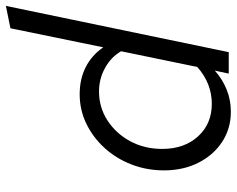

<svg xmlns="http://www.w3.org/2000/svg" viewBox="-94 -682 784 635"><g transform="rotate(-90 297.5 -365.0)"><path d="M245 7Q189 7 145 -22Q101 -51 76 -101Q51 -151 51 -214Q51 -271 70.5 -321.5Q90 -372 125 -410.5Q160 -449 205.5 -471Q251 -493 303 -493Q353 -493 392.5 -473Q432 -453 458 -415L521 -722L595 -737L442 0H371L381 -46Q353 -21 318.5 -7Q284 7 245 7ZM271 -56Q339 -56 393 -104L445 -356Q426 -389 390 -409Q354 -429 312 -429Q259 -429 216 -401Q173 -373 147.5 -326Q122 -279 122 -220Q122 -147 163.5 -101.5Q205 -56 271 -56Z"/></g></svg>

Font: Red Hat Text VF
Style: Italic
Weight: 300
Italic angle: -12°
Designer: Pentagram, MCKL
Foundry: Pentagram, MCKL
Version: Version 1.023